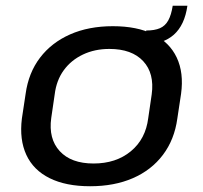

<svg xmlns="http://www.w3.org/2000/svg" viewBox="-20 -639 704 667"><path d="M293 8Q209 8 152.5 -20Q96 -48 71.5 -101Q47 -154 56 -227L69 -313Q79 -386 119 -438.5Q159 -491 223.5 -519.5Q288 -548 372 -548Q456 -548 512.5 -520Q569 -492 594 -439Q619 -386 609 -313L596 -227Q586 -154 546 -101Q506 -48 441.5 -20Q377 8 293 8ZM305 -71Q383 -71 434.5 -113.5Q486 -156 495 -229L507 -311Q517 -384 477.5 -426.5Q438 -469 360 -469Q309 -469 268 -449.5Q227 -430 201.5 -395Q176 -360 170 -311L158 -229Q148 -157 187.5 -114Q227 -71 305 -71ZM488 -533Q517 -533 535.5 -541Q554 -549 564.5 -568Q575 -587 580 -619H631Q612 -485 481 -485Z"/></svg>

Font: Pathway Extreme 28pt Medium
Style: Italic
Weight: 500
Italic angle: -8°
Designer: Eduardo Rodriguez Tunni
Foundry: Eduardo Rodriguez Tunni
Version: Version 1.001;gftools[0.9.26]